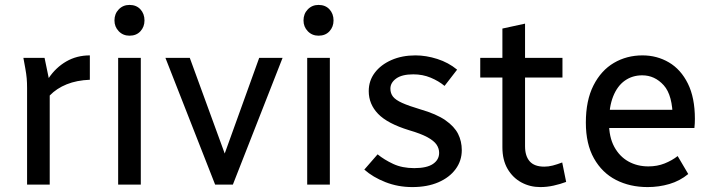

<svg xmlns="http://www.w3.org/2000/svg" viewBox="-20 -750 2898 780"><path d="M75 -515H161L178 -433Q207 -476 249.5 -500.5Q292 -525 345 -525V-426Q292 -424 251 -407.5Q210 -391 182 -362V0H90V-393Q90 -414 88.5 -431.5Q87 -449 83 -471Z M460 0V-515H552V0ZM445 -667Q445 -694 462.5 -712Q480 -730 506 -730Q534 -730 550.5 -712Q567 -694 567 -667Q567 -641 550.5 -623Q534 -605 506 -605Q480 -605 462.5 -623Q445 -641 445 -667Z M652 -515H751L908 -85H878L1033 -515H1128L926 0H854Z M1228 0V-515H1320V0ZM1213 -667Q1213 -694 1230.5 -712Q1248 -730 1274 -730Q1302 -730 1318.5 -712Q1335 -694 1335 -667Q1335 -641 1318.5 -623Q1302 -605 1274 -605Q1248 -605 1230.5 -623Q1213 -641 1213 -667Z M1460 -61 1514 -123Q1541 -101 1577.5 -84Q1614 -67 1663 -67Q1714 -67 1739 -84Q1764 -101 1764 -129Q1764 -147 1753.5 -162.5Q1743 -178 1716.5 -192.5Q1690 -207 1642 -221Q1554 -248 1516 -287.5Q1478 -327 1478 -380Q1478 -422 1502.5 -454.5Q1527 -487 1570 -506Q1613 -525 1668 -525Q1711 -525 1756.5 -510.5Q1802 -496 1837 -467L1786 -401Q1762 -421 1729.5 -434.5Q1697 -448 1659 -448Q1613 -448 1589.5 -431Q1566 -414 1566 -390Q1566 -371 1576.5 -357.5Q1587 -344 1613.5 -332Q1640 -320 1687 -306Q1753 -287 1789.5 -261.5Q1826 -236 1841 -206Q1856 -176 1856 -140Q1856 -97 1831 -63Q1806 -29 1761 -9.5Q1716 10 1655 10Q1597 10 1546 -10Q1495 -30 1460 -61Z M1931 -435V-515H2021V-634L2113 -654V-515H2265V-435H2113V-156Q2113 -116 2132 -94.5Q2151 -73 2191 -73Q2208 -73 2225.5 -77.5Q2243 -82 2264 -90L2280 -11Q2256 -2 2229 4Q2202 10 2175 10Q2133 10 2098 -9Q2063 -28 2042 -64Q2021 -100 2021 -152V-435Z M2360 -252Q2360 -342 2391 -403Q2422 -464 2474 -494.5Q2526 -525 2590 -525Q2649 -525 2697.5 -496.5Q2746 -468 2774.5 -410.5Q2803 -353 2803 -267Q2803 -258 2802.5 -248.5Q2802 -239 2801 -230H2439V-304H2731L2713 -267Q2713 -363 2676.5 -403.5Q2640 -444 2589 -444Q2549 -444 2518.5 -422.5Q2488 -401 2471 -358.5Q2454 -316 2454 -252Q2454 -193 2475.5 -153.5Q2497 -114 2533 -94Q2569 -74 2614 -74Q2650 -74 2680 -86Q2710 -98 2733 -116L2776 -43Q2742 -15 2699.5 -2.5Q2657 10 2611 10Q2539 10 2482.5 -19Q2426 -48 2393 -106.5Q2360 -165 2360 -252Z"/></svg>

Font: Radio Canada
Style: Regular
Weight: 400
Designer: Charles Daoud, Etienne Aubert Bonn, Alexandre Saumier Demers, Jacques Le Bailly
Foundry: Radio-Canada
Version: Version 2.104;gftools[0.9.28.dev5+ged2979d]